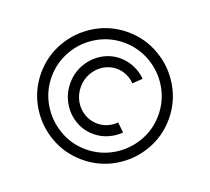

<svg xmlns="http://www.w3.org/2000/svg" viewBox="-145 -979 1373 1256"><g transform="rotate(20 542.0 -351.5)"><path d="M542 -795Q662 -795 764 -735Q866 -675 926 -573Q986 -471 986 -351Q986 -231 926 -129Q866 -27 764 32.5Q662 92 542 92Q422 92 320 32.5Q218 -27 158 -129Q98 -231 98 -351Q98 -471 158 -573Q218 -675 320 -735Q422 -795 542 -795ZM542 20Q642 20 727.5 -30.3Q813 -80.6 863 -165.8Q913 -251 913 -350.8Q913 -451.5 863 -536.7Q813 -622 727.5 -672Q642 -722 542 -722Q442 -722 356.5 -672Q271 -622 221 -536.5Q171 -451 171 -350.6Q171 -251.1 221 -166Q271 -81 356.5 -30.5Q442 20 542 20ZM554.7 -164Q591 -164 624.1 -178.1Q657.1 -192.2 682 -218L735 -167Q700 -132 653 -111.5Q606 -91 554.7 -91Q484.7 -91 426.3 -126.5Q368 -162 334 -222.5Q300 -283 300 -354Q300 -425 334 -485Q368 -545 426.3 -581Q484.7 -617 554.7 -617Q606 -617 653 -596.5Q700 -576 735 -541L682 -490Q657 -516 624.1 -530.5Q591.2 -545 554.8 -545Q506 -545 464.2 -519.5Q422.5 -493.9 397.7 -449.9Q373 -405.9 373 -354Q373 -301.6 397.7 -257.8Q422.5 -214 464.2 -189Q506 -164 554.7 -164Z"/></g></svg>

Font: SUIT Variable
Style: Regular
Weight: 400
Designer: Sunn Youn; Korean Glyphs from Source Han Sans (Sandoll Communications; Soo-young Jang, Joo-yeon Kang)
Foundry: Sunn
Version: Version 1.150;FEAKit 1.0